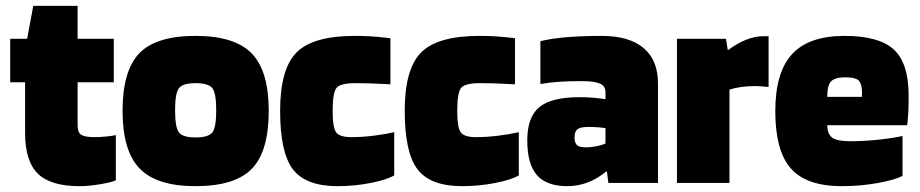

<svg xmlns="http://www.w3.org/2000/svg" viewBox="-20 -627 3154 658"><path d="M66 -345H15V-494H73L94 -607H246V-494H370V-345H246V-196Q246 -173 258.5 -165Q271 -157 305 -157Q320 -157 342 -159Q364 -161 377 -164V-9Q362 -2 322.5 4.5Q283 11 253 11Q153 11 109.5 -32Q66 -75 66 -171Z M901 -247Q901 -108 843 -48.5Q785 11 650 11Q517 11 458.5 -49.5Q400 -110 400 -247Q400 -385 457.5 -444.5Q515 -504 650 -504Q784 -504 842.5 -444Q901 -384 901 -247ZM580 -249Q580 -191 593 -173.5Q606 -156 650 -156Q695 -156 708 -173.5Q721 -191 721 -249Q721 -307 708 -324.5Q695 -342 650 -342Q606 -342 593 -324.5Q580 -307 580 -249Z M1331 -174V-26Q1306 -11 1250.5 0Q1195 11 1137 11Q1028 11 984 -46.5Q940 -104 940 -247Q940 -391 996.5 -447.5Q1053 -504 1196 -504Q1226 -504 1251 -502.5Q1276 -501 1318 -496V-338Q1317 -338 1278 -340Q1239 -342 1198 -342Q1147 -342 1133.5 -326Q1120 -310 1120 -247Q1120 -190 1132 -173.5Q1144 -157 1184 -157Q1221 -157 1261 -162Q1301 -167 1331 -174Z M1758 -174V-26Q1733 -11 1677.5 0Q1622 11 1564 11Q1455 11 1411 -46.5Q1367 -104 1367 -247Q1367 -391 1423.5 -447.5Q1480 -504 1623 -504Q1653 -504 1678 -502.5Q1703 -501 1745 -496V-338Q1744 -338 1705 -340Q1666 -342 1625 -342Q1574 -342 1560.5 -326Q1547 -310 1547 -247Q1547 -190 1559 -173.5Q1571 -157 1611 -157Q1648 -157 1688 -162Q1728 -167 1758 -174Z M1925 11Q1853 11 1820 -27Q1787 -65 1787 -146Q1787 -226 1828.5 -260Q1870 -294 1967 -294Q1990 -294 2013.5 -292Q2037 -290 2055 -287V-312Q2055 -332 2036 -340.5Q2017 -349 1974 -349Q1933 -349 1899.5 -347Q1866 -345 1832 -339V-486Q1869 -495 1921.5 -499.5Q1974 -504 2042 -504Q2136 -504 2185.5 -462.5Q2235 -421 2235 -341V0H2065L2060 -39H2057Q2027 -14 1993.5 -1.5Q1960 11 1925 11ZM1996 -192Q1970 -192 1959.5 -184.5Q1949 -177 1949 -157Q1949 -137 1957.5 -129.5Q1966 -122 1987 -122Q2004 -122 2022.5 -125.5Q2041 -129 2055 -135V-188Q2041 -190 2026.5 -191Q2012 -192 1996 -192Z M2480 0H2300V-494H2468L2474 -456H2476Q2507 -479 2537.5 -491Q2568 -503 2597 -503H2614V-329Q2591 -331 2583.5 -331.5Q2576 -332 2568 -332Q2543 -332 2521 -329Q2499 -326 2480 -320Z M3073 -161V-24Q3045 -10 2986.5 0.5Q2928 11 2865 11Q2744 11 2690.5 -49.5Q2637 -110 2637 -246Q2637 -379 2694.5 -441.5Q2752 -504 2874 -504Q2992 -504 3043 -457.5Q3094 -411 3094 -299Q3094 -265 3093 -244.5Q3092 -224 3089 -198H2815Q2816 -166 2833 -154.5Q2850 -143 2894 -143Q2942 -143 2992.5 -148.5Q3043 -154 3073 -161ZM2876 -362Q2842 -362 2828.5 -348.5Q2815 -335 2815 -295H2934V-318Q2932 -344 2920.5 -353Q2909 -362 2876 -362Z"/></svg>

Font: Blinker ExtraBold
Style: Regular
Weight: 800
Designer: Juergen Huber
Foundry: supertype
Version: Version 1.017;hotconv 1.0.117;makeotfexe 2.5.65602